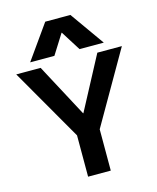

<svg xmlns="http://www.w3.org/2000/svg" viewBox="-142 -1097 977 1194"><g transform="rotate(-15 346.5 -500.0)"><path d="M274 -266 7 -730H164L346 -389H348L529 -730H687L420 -266V0H274ZM266 -1000H428L584 -780H428L348 -907H346L266 -780H110Z"/></g></svg>

Font: Enso
Style: Bold
Weight: 700
Designer: Coji Morishita
Foundry: UNDERFOREST DESIGN
Version: Version 1.000